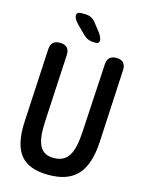

<svg xmlns="http://www.w3.org/2000/svg" viewBox="-150 -1091 923 1226"><g transform="rotate(15 311.5 -478.0)"><path d="M434 -274C426 -126 389 -65 298 -65C211 -65 178 -126 186 -274L210 -724C212 -763 190 -786 151 -786H147C109 -786 88 -767 86 -728L60 -242C50 -43 117 48 295 48C467 48 546 -41 557 -242L582 -724C584 -763 562 -786 523 -786H521C483 -786 462 -767 460 -728ZM229 -930 284 -875C306 -854 328 -845 358 -845H370C399 -845 398 -878 367 -918L328 -968C309 -993 286 -1004 255 -1004H228C191 -1004 191 -968 229 -930Z"/></g></svg>

Font: 寒蝉团圆体 Round
Style: Regular
Weight: 500
Designer: 寒蝉字型
Version: Version 2.700;Glyphs 3.1.1 (3135)